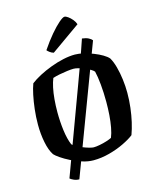

<svg xmlns="http://www.w3.org/2000/svg" viewBox="-152 -1089 1065 1292"><g transform="rotate(-15 381.0 -442.5)"><path d="M237 99Q217 99 199.2 91Q181.5 83 174 76L392 -513Q413 -569 433.5 -626Q454 -683 471.5 -732Q489 -781 499 -812Q526.5 -809 544 -799.8Q561.5 -790.5 568 -781ZM363 0Q326 0 285.8 -12.8Q245.5 -25.5 209.2 -43.8Q173 -62 146.2 -80.5Q119.5 -99 109.5 -110.5Q86.5 -145 74.8 -204Q63 -263 63 -328Q63 -382 69 -434.5Q75 -487 84.5 -531.8Q94 -576.5 105 -605.5Q132.5 -627 171.2 -647.2Q210 -667.5 254.5 -684.2Q299 -701 343 -710.5Q387 -720 424.5 -720Q452 -720 485.2 -712Q518.5 -704 551.5 -691Q584.5 -678 610.2 -662.8Q636 -647.5 648.5 -632.5Q665 -604.5 676.2 -562.8Q687.5 -521 693.5 -473.8Q699.5 -426.5 699.5 -380.5Q699.5 -329 693.5 -278Q687.5 -227 677 -181.2Q666.5 -135.5 652.5 -97.5Q625.5 -76 578 -53Q530.5 -30 474.2 -15Q418 0 363 0ZM386.5 -84Q403.5 -84 428.8 -88.8Q454 -93.5 478.2 -101.2Q502.5 -109 514.5 -115.5Q526 -143.5 533.2 -182.2Q540.5 -221 543.8 -266.2Q547 -311.5 547 -357.5Q547 -422.5 541.5 -480Q536 -537.5 527 -573.5Q520.5 -582 503.8 -591.8Q487 -601.5 466.2 -610.2Q445.5 -619 425.5 -624.5Q405.5 -630 392 -630Q374.5 -630 346.8 -626.5Q319 -623 291.2 -617.5Q263.5 -612 244.5 -605.5Q234 -580 226.2 -544Q218.5 -508 214.8 -464.8Q211 -421.5 211 -374.5Q211 -310.5 219.2 -247.5Q227.5 -184.5 245 -143.5Q252 -134.5 270.8 -124.2Q289.5 -114 312.2 -104.8Q335 -95.5 355.8 -89.8Q376.5 -84 386.5 -84ZM291.5 -768.5Q277 -772.5 265 -781.5Q253 -790.5 247.5 -797.5Q285 -853 320.5 -894.8Q356 -936.5 383.5 -960.2Q411 -984 423 -984Q432.5 -984 447.2 -973.5Q462 -963 475.8 -946.5Q489.5 -930 495 -912.5Z"/></g></svg>

Font: Texturina Medium
Style: Regular
Weight: 500
Designer: Guillermo Torres Carreño
Foundry: Omnibus-Type
Version: Version 1.003